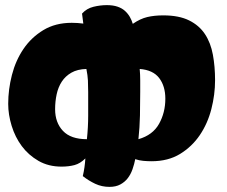

<svg xmlns="http://www.w3.org/2000/svg" viewBox="-20 -729 884 749"><path d="M313 -111Q293 -91 270.5 -85Q248 -79 220 -79Q169 -79 130 -101.5Q91 -124 65 -159Q39 -194 25.5 -238Q12 -282 12 -324Q12 -380 26.5 -436.5Q41 -493 71.5 -538Q102 -583 149 -611.5Q196 -640 260 -640Q283 -640 305 -637L300 -676Q318 -696 344.5 -702.5Q371 -709 397 -709Q421 -709 438.5 -703Q456 -697 467.5 -686.5Q479 -676 486.5 -663Q494 -650 498 -636Q527 -656 554.5 -662.5Q582 -669 617 -669Q678 -669 717.5 -649.5Q757 -630 779.5 -596Q802 -562 810.5 -515.5Q819 -469 819 -416Q819 -360 804.5 -303.5Q790 -247 759.5 -202Q729 -157 682.5 -128.5Q636 -100 571 -100Q555 -100 539 -101.5Q523 -103 508 -108V-110Q504 -89 497 -69Q490 -49 478.5 -34Q467 -19 449.5 -9.5Q432 0 407 0Q377 0 351.5 -12Q326 -24 303 -42Q307 -59 309.5 -76.5Q312 -94 313 -111ZM324 -370Q324 -395 323 -415Q322 -435 317 -460Q282 -459 258.5 -445.5Q235 -432 221 -410.5Q207 -389 201 -361Q195 -333 195 -303Q195 -251 225.5 -218.5Q256 -186 319 -186Q324 -233 324 -278Q324 -323 324 -370ZM625 -344Q625 -393 601 -424.5Q577 -456 525 -460Q527 -437 527 -415.5Q527 -394 527 -371Q527 -325 526 -278.5Q525 -232 520 -186Q576 -202 600.5 -246Q625 -290 625 -344Z"/></svg>

Font: Chela One Cyrilic
Style: Regular
Weight: 400
Designer: Miguel Hernandez
Foundry: LatinoType
Version: Version 1.001